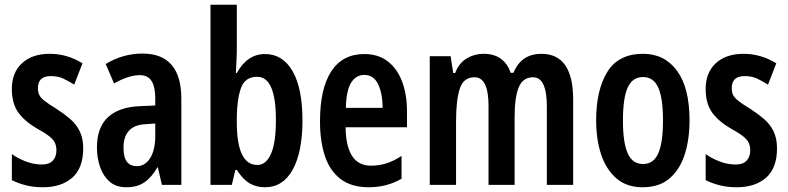

<svg xmlns="http://www.w3.org/2000/svg" viewBox="-20 -780 3324 810"><path d="M331 -154Q331 -71 285 -30.5Q239 10 161 10Q123 10 90.5 2Q58 -6 30 -20V-130Q55 -112 88.5 -99Q122 -86 158 -86Q187 -86 202.5 -102Q218 -118 218 -146Q218 -161 213 -174.5Q208 -188 191 -202.5Q174 -217 139 -236Q85 -267 57.5 -305Q30 -343 30 -405Q30 -474 73 -513.5Q116 -553 190 -553Q263 -553 328 -513L293 -423Q269 -438 247 -448.5Q225 -459 194 -459Q140 -459 140 -408Q140 -392 145.5 -380Q151 -368 168 -354.5Q185 -341 218 -321Q249 -301 275 -279Q301 -257 316 -227Q331 -197 331 -154Z M581 -554Q745 -554 745 -363V0H663L646 -74H644Q620 -32 589.5 -11Q559 10 513 10Q469 10 442 -14Q415 -38 402 -76Q389 -114 389 -158Q389 -242 435 -285Q481 -328 568 -332L635 -335V-366Q635 -413 619.5 -438Q604 -463 570 -463Q523 -463 461 -428L426 -510Q498 -554 581 -554ZM594 -256Q547 -254 524 -228.5Q501 -203 501 -158Q501 -116 515.5 -97.5Q530 -79 557 -79Q592 -79 613.5 -113Q635 -147 635 -207V-259Z M979 -560Q979 -545 977.5 -521Q976 -497 975 -472H979Q1023 -552 1098 -552Q1173 -552 1214.5 -479.5Q1256 -407 1256 -272Q1256 -139 1215 -64.5Q1174 10 1098 10Q1061 10 1033 -6.5Q1005 -23 979 -63H973L958 0H868V-760H979ZM1065 -456Q1014 -456 997 -409.5Q980 -363 979 -286V-264Q979 -84 1066 -84Q1102 -84 1123 -130.5Q1144 -177 1144 -274Q1144 -456 1065 -456Z M1517 -552Q1576 -552 1616 -521Q1656 -490 1676.5 -435.5Q1697 -381 1697 -310V-243H1438Q1440 -81 1545 -81Q1578 -81 1609 -90.5Q1640 -100 1674 -122V-26Q1643 -8 1608.5 1Q1574 10 1536 10Q1462 10 1416.5 -25Q1371 -60 1350.5 -122.5Q1330 -185 1330 -268Q1330 -406 1377.5 -479Q1425 -552 1517 -552ZM1517 -464Q1482 -464 1461.5 -431.5Q1441 -399 1439 -325H1594Q1594 -386 1575 -425Q1556 -464 1517 -464Z M2264 -553Q2398 -553 2398 -360V0H2287V-331Q2287 -454 2229 -454Q2186 -454 2168.5 -412Q2151 -370 2151 -285V0H2041V-333Q2041 -454 1982 -454Q1935 -454 1919.5 -405.5Q1904 -357 1904 -269V0H1793V-543H1881L1892 -472H1900Q1917 -515 1949.5 -534Q1982 -553 2020 -553Q2066 -553 2094.5 -531Q2123 -509 2134 -473H2146Q2164 -515 2193.5 -534Q2223 -553 2264 -553Z M2889 -272Q2889 -193 2869 -129.5Q2849 -66 2805.5 -28Q2762 10 2691 10Q2624 10 2580.5 -27.5Q2537 -65 2516 -128.5Q2495 -192 2495 -272Q2495 -400 2542 -476.5Q2589 -553 2693 -553Q2784 -553 2836.5 -481Q2889 -409 2889 -272ZM2608 -271Q2608 -179 2628 -133.5Q2648 -88 2693 -88Q2737 -88 2757 -133Q2777 -178 2777 -272Q2777 -366 2757 -410.5Q2737 -455 2693 -455Q2648 -455 2628 -410.5Q2608 -366 2608 -271Z M3258 -154Q3258 -71 3212 -30.5Q3166 10 3088 10Q3050 10 3017.5 2Q2985 -6 2957 -20V-130Q2982 -112 3015.5 -99Q3049 -86 3085 -86Q3114 -86 3129.5 -102Q3145 -118 3145 -146Q3145 -161 3140 -174.5Q3135 -188 3118 -202.5Q3101 -217 3066 -236Q3012 -267 2984.5 -305Q2957 -343 2957 -405Q2957 -474 3000 -513.5Q3043 -553 3117 -553Q3190 -553 3255 -513L3220 -423Q3196 -438 3174 -448.5Q3152 -459 3121 -459Q3067 -459 3067 -408Q3067 -392 3072.5 -380Q3078 -368 3095 -354.5Q3112 -341 3145 -321Q3176 -301 3202 -279Q3228 -257 3243 -227Q3258 -197 3258 -154Z"/></svg>

Font: Noto Sans Malayalam ExtraCondensed SemiBold
Style: Regular
Weight: 600
Width: 2
Designer: Jelle Bosma - Monotype Design Team
Foundry: Monotype Imaging Inc.
Version: Version 2.104; ttfautohint (v1.8.4.7-5d5b)